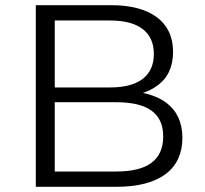

<svg xmlns="http://www.w3.org/2000/svg" viewBox="-20 -720 789 740"><path d="M428 0C597 0 683 -69 683 -189C683 -248 662 -293 621 -324C598 -341 568 -354 531 -362C552 -369 570 -378 586 -390C627 -419 647 -463 647 -521C647 -638 557 -700 409 -700H118V0ZM191 -641H405C513 -641 573 -597 573 -512C573 -427 513 -383 405 -383H191ZM191 -326H428C547 -326 609 -285 609 -194C609 -102 547 -59 428 -59H191Z"/></svg>

Font: Montserrat Z
Style: Regular
Weight: 400
Designer: Julieta Ulanovsky
Foundry: Julieta Ulanovsky
Version: Version 8.000